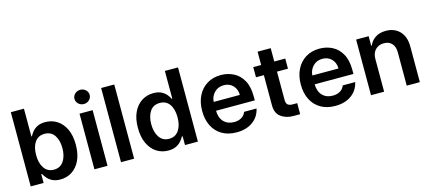

<svg xmlns="http://www.w3.org/2000/svg" viewBox="-57 -1285 4065 1818"><g transform="rotate(-15 1975.5 -375.5)"><path d="M71.7 0V-727.3H200.3V-455.3H205.6Q215.6 -475.1 233.5 -497.7Q251.4 -520.2 282.5 -536.4Q313.6 -552.6 361.5 -552.6Q424.7 -552.6 475.7 -520.2Q526.6 -487.9 556.6 -425.4Q586.6 -362.9 586.6 -272Q586.6 -182.2 557.2 -119.3Q527.7 -56.5 476.9 -23.4Q426.1 9.6 361.9 9.6Q315 9.6 284.1 -6Q253.2 -21.7 234.6 -43.9Q215.9 -66.1 205.6 -85.9H198.2V0ZM197.8 -272.7Q197.8 -193.5 231.2 -144.7Q264.6 -95.9 326 -95.9Q389.6 -95.9 422.6 -146Q455.6 -196 455.6 -272.7Q455.6 -349.1 422.9 -398.1Q390.3 -447.1 326 -447.1Q263.8 -447.1 230.8 -399.7Q197.8 -352.3 197.8 -272.7Z M696.4 0V-545.5H824.9V0ZM761 -622.9Q730.1 -622.9 708.3 -643.3Q686.4 -663.7 686.4 -692.5Q686.4 -721.6 708.3 -742Q730.1 -762.4 761 -762.4Q791.5 -762.4 813.4 -742Q835.2 -721.6 835.2 -692.5Q835.2 -663.7 813.4 -643.3Q791.5 -622.9 761 -622.9Z M1085.6 -727.3V0H957V-727.3Z M1420.1 9.6Q1355.8 9.6 1305 -23.4Q1254.3 -56.5 1224.8 -119.3Q1195.3 -182.2 1195.3 -272Q1195.3 -362.9 1225.3 -425.4Q1255.3 -487.9 1306.5 -520.2Q1357.6 -552.6 1420.5 -552.6Q1468.8 -552.6 1499.5 -536.4Q1530.2 -520.2 1548.5 -497.7Q1566.8 -475.1 1576.3 -455.3H1581.7V-727.3H1710.6V0H1584.2V-85.9H1576.3Q1566.4 -66.1 1547.6 -43.9Q1528.8 -21.7 1497.9 -6Q1467 9.6 1420.1 9.6ZM1456 -95.9Q1517.4 -95.9 1550.8 -144.7Q1584.2 -193.5 1584.2 -272.7Q1584.2 -352.3 1551.1 -399.7Q1518.1 -447.1 1456 -447.1Q1391.7 -447.1 1359 -398.1Q1326.3 -349.1 1326.3 -272.7Q1326.3 -196 1359.4 -146Q1392.4 -95.9 1456 -95.9Z M2089.5 10.7Q2007.5 10.7 1948 -23.8Q1888.5 -58.2 1856.5 -121.1Q1824.6 -183.9 1824.6 -269.5Q1824.6 -353.7 1856.5 -417.4Q1888.5 -481.2 1946.6 -516.9Q2004.6 -552.6 2082.7 -552.6Q2149.9 -552.6 2206.7 -523.6Q2263.5 -494.7 2297.8 -433.8Q2332 -372.9 2332 -277V-237.6H1952.1Q1953.1 -167.6 1990.9 -128.6Q2028.8 -89.5 2091.3 -89.5Q2132.8 -89.5 2163 -107.1Q2193.2 -124.6 2206.3 -159.1H2328.1Q2310.7 -79.9 2247.9 -34.6Q2185 10.7 2089.5 10.7ZM1952.4 -324.2H2208.8Q2208.5 -380 2174.2 -416.2Q2139.9 -452.4 2084.5 -452.4Q2027 -452.4 1991.1 -414.4Q1955.3 -376.4 1952.4 -324.2Z M2713.1 -545.5V-446H2605.5V-171.2Q2605.5 -132.5 2622.5 -120.4Q2639.6 -108.3 2663.7 -108.3H2713.1V0H2647.4Q2574.9 0 2525.7 -36.6Q2476.6 -73.2 2476.9 -150.2V-446H2399.5V-545.5H2476.9V-676.1H2605.5V-545.5Z M3056.5 10.7Q2974.4 10.7 2915 -23.8Q2855.5 -58.2 2823.5 -121.1Q2791.5 -183.9 2791.5 -269.5Q2791.5 -353.7 2823.5 -417.4Q2855.5 -481.2 2913.5 -516.9Q2971.6 -552.6 3049.7 -552.6Q3116.8 -552.6 3173.7 -523.6Q3230.5 -494.7 3264.7 -433.8Q3299 -372.9 3299 -277V-237.6H2919Q2920.1 -167.6 2957.9 -128.6Q2995.7 -89.5 3058.2 -89.5Q3099.8 -89.5 3130 -107.1Q3160.2 -124.6 3173.3 -159.1H3295.1Q3277.7 -79.9 3214.8 -34.6Q3152 10.7 3056.5 10.7ZM2919.4 -324.2H3175.8Q3175.4 -380 3141.2 -416.2Q3106.9 -452.4 3051.5 -452.4Q2994 -452.4 2958.1 -414.4Q2922.2 -376.4 2919.4 -324.2Z M3536.2 -319.6V0H3407.7V-545.5H3530.5V-452.8H3536.9Q3555.8 -498.2 3597.1 -525.4Q3638.5 -552.6 3699.6 -552.6Q3784.1 -552.6 3835.4 -498.9Q3886.7 -445.3 3886.4 -347.3V0H3757.8V-327.4Q3757.8 -382.1 3729.6 -413Q3701.3 -443.9 3651.6 -443.9Q3600.9 -443.9 3568.5 -411.4Q3536.2 -378.9 3536.2 -319.6Z"/></g></svg>

Font: Inter Zeller Semi Bold
Style: Regular
Weight: 600
Designer: Rasmus Andersson; Joe Bland
Foundry: zeller
Version: Version 3.015;git-dec3a8cb1